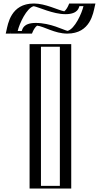

<svg xmlns="http://www.w3.org/2000/svg" viewBox="-20 -1077 578 1097"><path d="M184 -931C248.2 -931 325 -885 364 -885C474 -885 500 -1057 500 -1057H399C399 -1057 386 -1011 354 -1011C313 -1011 213 -1057 174 -1057C64 -1057 38 -885 38 -885H139C139 -885 152 -931 184 -931ZM362 -825V0H174V-825ZM184 -946C149.6 -946 133.9 -912.6 128.5 -900H56.3C67.1 -946.2 100.6 -1042 174 -1042C206.1 -1042 306.4 -996 354 -996C388.4 -996 404.1 -1029.4 409.5 -1042H481.7C470.9 -995.8 437.4 -900 364 -900C333.6 -900 253.8 -946 184 -946ZM347 -810V-15H189V-810ZM184 -946C253.8 -946 333.6 -900 364 -900C437.4 -900 470.9 -995.8 481.7 -1042H409.5C404.1 -1029.4 388.4 -996 354 -996C306.4 -996 206.1 -1042 174 -1042C100.6 -1042 67.1 -946.2 56.3 -900H128.5C133.9 -912.6 149.6 -946 184 -946ZM347 -810H189V-15H347ZM138.4 -885H37.4L41.7 -903.4C52.1 -948.2 86.2 -1057 174 -1057C213.8 -1057 312.2 -1011 354 -1011C381.7 -1011 392.6 -1040.6 399.6 -1057H500.6L496.3 -1038.6C485.9 -993.8 451.8 -885 364 -885C324.1 -885 249 -931 184 -931C156.3 -931 145.4 -901.4 138.4 -885ZM362 -825H174V0H362ZM184 -946C110.6 -946 107.7 -907.2 104.4 -900H81.1C90.6 -942 132.5 -1032.3 172.7 -1041.7C201.3 -1036.2 283.4 -996 354 -996C427.4 -996 430.3 -1034.8 433.6 -1042H456.9C447.6 -1000.8 407.1 -911.1 365.8 -900.4C341.3 -906.2 269 -946 184 -946ZM322 -810V-15H214V-810ZM191.9 -930.5C231.5 -926.4 292.5 -885 364 -885C497 -885 512.8 -1003.4 521.5 -1040.7L525.3 -1057H375.4L370 -1044.4C366.6 -1036.4 357.3 -1019.6 347.2 -1012.2C310.5 -1019.5 239.2 -1057 174 -1057C41 -1057 25.2 -938.6 16.5 -901.3L12.7 -885H162.6L168 -897.6C171.6 -905.9 181.7 -923.7 191.9 -930.5ZM387 -825H149V0H387Z"/></svg>

Font: Hussar Outliner
Style: Regular
Weight: 700
Foundry: Cannot Into Space Fonts
Version: Version 0.92